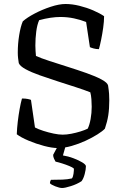

<svg xmlns="http://www.w3.org/2000/svg" viewBox="-20 -741 623 961"><path d="M269 0Q241 0 201 -10.5Q161 -21 123 -37Q85 -53 64 -69Q65 -99 69 -132.5Q73 -166 78.5 -196.5Q84 -227 90 -248Q108 -248 119.5 -245.5Q131 -243 135 -241L155 -103Q172 -94 197 -86Q222 -78 248 -72.5Q274 -67 294 -67Q313 -67 336.5 -71.5Q360 -76 382.5 -83Q405 -90 419 -97Q428 -115 433.5 -145Q439 -175 439 -207Q439 -225 437.5 -244.5Q436 -264 432 -279Q402 -291 358.5 -305Q315 -319 268.5 -334Q222 -349 179.5 -364Q137 -379 108.5 -394.5Q80 -410 74 -425Q72 -437 70.5 -450Q69 -463 69 -478Q69 -522 76 -565Q83 -608 94 -634Q115 -653 153 -673Q191 -693 233.5 -707Q276 -721 308 -721Q341 -721 377.5 -712Q414 -703 446.5 -689Q479 -675 501 -660Q501 -634 496.5 -602Q492 -570 486 -541Q480 -512 475 -495Q461 -495 448.5 -498.5Q436 -502 430 -505L411 -631Q383 -642 350.5 -649Q318 -656 282 -656Q259 -656 232 -652Q205 -648 176 -640Q166 -618 161.5 -583.5Q157 -549 157 -513Q157 -498 158 -485.5Q159 -473 160 -461Q184 -450 227 -436Q270 -422 319 -406.5Q368 -391 413.5 -375Q459 -359 488.5 -343Q518 -327 521 -313Q525 -286 526 -271Q527 -256 527 -239Q527 -197 522 -164.5Q517 -132 505 -97Q494 -85 468 -68.5Q442 -52 408.5 -36.5Q375 -21 338.5 -10.5Q302 0 269 0ZM291 200Q278 200 256.5 191.5Q235 183 230 176Q230 170 232 165.5Q234 161 235 159Q268 159 293 158Q318 157 340 152Q346 144 348 128.5Q350 113 350 103Q344 97 327 90Q310 83 291 77Q272 71 258 68Q255 63 250.5 53.5Q246 44 246 34Q255 17 266 -3.5Q277 -24 284 -37H316L295 37Q321 41 347.5 51Q374 61 392 72Q410 83 410 91Q410 107 404 130Q398 153 388 166Q365 181 335 190.5Q305 200 291 200Z"/></svg>

Font: Texturina 72pt
Style: Regular
Weight: 400
Designer: Guillermo Torres Carreño
Foundry: Omnibus-Type
Version: Version 1.002; ttfautohint (v1.8.3)